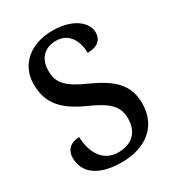

<svg xmlns="http://www.w3.org/2000/svg" viewBox="-176 -831 867 947"><g transform="rotate(-30 257.0 -357.0)"><path d="M240 10C380 10 472 -65 472 -193C472 -296 413 -353 298 -405C185 -455 151 -491 151 -562C151 -630 191 -672 257 -672C332 -672 363 -607 363 -542C418 -542 448 -566 448 -610C448 -667 384 -724 266 -724C145 -724 55 -654 55 -541C55 -434 107 -373 224 -319C330 -272 374 -237 374 -162C374 -86 328 -41 249 -41C167 -41 122 -109 119 -203C72 -203 40 -177 40 -129C40 -51 100 10 240 10Z"/></g></svg>

Font: Noto Serif Lao SemiCondensed Medium
Style: Regular
Weight: 500
Width: 4
Designer: Monotype Design Team
Foundry: Monotype Imaging Inc.
Version: Version 2.003